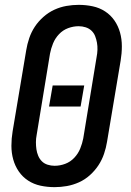

<svg xmlns="http://www.w3.org/2000/svg" viewBox="-20 -763 540 791"><path d="M205 8Q175 8 147 2Q119 -4 96 -19Q73 -34 57.5 -56.5Q42 -79 34.5 -106Q27 -133 27 -162.5Q27 -192 32 -222L88 -556Q92 -581 100.5 -606Q109 -631 123.5 -653Q138 -675 159 -693.5Q180 -712 204 -723Q228 -734 253.5 -738.5Q279 -743 304 -743Q334 -743 362 -737Q390 -731 413 -716Q436 -701 451.5 -678.5Q467 -656 474.5 -629Q482 -602 482 -572.5Q482 -543 477 -513L421 -179Q417 -154 408.5 -129Q400 -104 385.5 -82Q371 -60 350.5 -41.5Q330 -23 305.5 -12Q281 -1 255.5 3.5Q230 8 205 8ZM205 -80Q227 -80 248.5 -88Q270 -96 286 -113Q302 -130 310.5 -151Q319 -172 323 -193L378 -528Q381 -543 381.5 -558Q382 -573 379.5 -587Q377 -601 372 -614Q367 -627 357 -636.5Q347 -646 333 -650.5Q319 -655 304 -655Q282 -655 260.5 -647Q239 -639 223 -622Q207 -605 198.5 -584Q190 -563 186 -542L131 -207Q128 -192 128 -177Q128 -162 130 -148Q132 -134 137.5 -121Q143 -108 152.5 -98.5Q162 -89 176 -84.5Q190 -80 205 -80ZM182 -324 197 -411H327L312 -324Z"/></svg>

Font: Iosevka Semibold
Style: Italic
Weight: 600
Italic angle: -9°
Monospace: yes
Designer: Belleve Invis
Foundry: Belleve Invis
Version: Version 32.5.0; ttfautohint (v1.8.4)